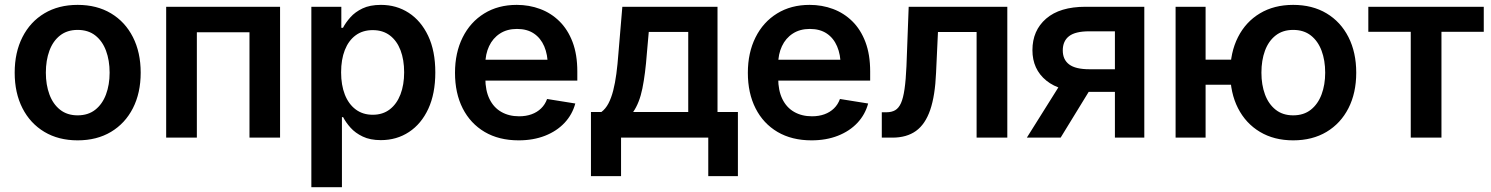

<svg xmlns="http://www.w3.org/2000/svg" viewBox="-20 -567 6142 791"><path d="M299.8 11.2Q221.2 11.2 162.8 -23.7Q104.5 -58.6 72.5 -121.3Q40.5 -184.1 40.5 -267.6Q40.5 -351.1 72.5 -414.1Q104.5 -477.1 162.8 -512Q221.2 -546.9 299.8 -546.9Q378.9 -546.9 437.3 -512Q495.6 -477.1 527.6 -414.1Q559.6 -351.1 559.6 -267.6Q559.6 -184.1 527.6 -121.3Q495.6 -58.6 437.3 -23.7Q378.9 11.2 299.8 11.2ZM299.8 -91.8Q343.3 -91.8 372.6 -115Q401.9 -138.2 416.7 -178Q431.6 -217.8 431.6 -267.6Q431.6 -318.4 416.7 -358.2Q401.9 -397.9 372.6 -420.9Q343.3 -443.8 299.8 -443.8Q256.8 -443.8 227.5 -420.9Q198.2 -397.9 183.6 -358.2Q168.9 -318.4 168.9 -267.6Q168.9 -217.8 183.6 -178Q198.2 -138.2 227.5 -115Q256.8 -91.8 299.8 -91.8Z M1133.8 -539.1V0H1007.8V-434.1H791V0H664.6V-539.1Z M1262.7 204.1V-539.1H1386.2V-452.6H1393.1Q1404.3 -474.1 1423.6 -495.8Q1442.9 -517.6 1473.4 -532.2Q1503.9 -546.9 1549.3 -546.9Q1613.3 -546.9 1663.8 -514.2Q1714.4 -481.4 1743.9 -419.4Q1773.4 -357.4 1773.4 -268.6Q1773.4 -181.2 1744.6 -118.9Q1715.8 -56.6 1665 -23.2Q1614.3 10.3 1548.8 10.3Q1504.9 10.3 1474.4 -4.4Q1443.8 -19 1424.3 -40.8Q1404.8 -62.5 1393.6 -84.5H1388.7V204.1ZM1515.6 -94.2Q1557.1 -94.2 1585.9 -116.5Q1614.7 -138.7 1629.9 -178.2Q1645 -217.8 1645 -269Q1645 -320.8 1630.1 -359.9Q1615.2 -398.9 1586.4 -420.9Q1557.6 -442.9 1515.6 -442.9Q1474.1 -442.9 1445.1 -421.4Q1416 -399.9 1400.6 -360.8Q1385.3 -321.8 1385.3 -269Q1385.3 -216.8 1400.6 -177.5Q1416 -138.2 1445.3 -116.2Q1474.6 -94.2 1515.6 -94.2Z M2116.7 11.2Q2035.6 11.2 1976.8 -23.4Q1918 -58.1 1886.2 -120.6Q1854.5 -183.1 1854.5 -267.1Q1854.5 -349.6 1886 -412.8Q1917.5 -476.1 1974.9 -511.5Q2032.2 -546.9 2108.9 -546.9Q2160.2 -546.9 2205.3 -530Q2250.5 -513.2 2284.9 -479.2Q2319.3 -445.3 2338.9 -393.8Q2358.4 -342.3 2358.4 -272.9V-234.9H1912.1V-320.8H2295.4L2236.8 -295.9Q2236.8 -341.8 2222.2 -376Q2207.5 -410.2 2179.4 -429Q2151.4 -447.8 2109.9 -447.8Q2068.8 -447.8 2039.6 -428.7Q2010.3 -409.7 1994.9 -376.7Q1979.5 -343.8 1979.5 -302.7V-244.6Q1979.5 -194.3 1996.6 -159.2Q2013.7 -124 2045.2 -106Q2076.7 -87.9 2118.7 -87.9Q2147 -87.9 2169.9 -96.2Q2192.9 -104.5 2209.2 -120.4Q2225.6 -136.2 2233.9 -159.2L2350.1 -140.6Q2337.9 -95.2 2305.9 -61Q2273.9 -26.9 2225.6 -7.8Q2177.2 11.2 2116.7 11.2Z M2414.6 158.7V-105.5H2457.5Q2475.1 -118.7 2486.8 -141.1Q2498.5 -163.6 2506.3 -194.1Q2514.2 -224.6 2519.3 -263.2Q2524.4 -301.8 2527.8 -347.7L2543.9 -539.1H2936V-105.5H3020V158.7H2897.9V0H2538.6V158.7ZM2588.4 -105.5H2815.4V-435.5H2652.8L2645 -347.7Q2638.7 -262.7 2626.5 -202.6Q2614.3 -142.6 2588.4 -105.5Z M3323.2 11.2Q3242.2 11.2 3183.3 -23.4Q3124.5 -58.1 3092.8 -120.6Q3061 -183.1 3061 -267.1Q3061 -349.6 3092.5 -412.8Q3124 -476.1 3181.4 -511.5Q3238.8 -546.9 3315.4 -546.9Q3366.7 -546.9 3411.9 -530Q3457 -513.2 3491.5 -479.2Q3525.9 -445.3 3545.4 -393.8Q3564.9 -342.3 3564.9 -272.9V-234.9H3118.7V-320.8H3502L3443.4 -295.9Q3443.4 -341.8 3428.7 -376Q3414.1 -410.2 3386 -429Q3357.9 -447.8 3316.4 -447.8Q3275.4 -447.8 3246.1 -428.7Q3216.8 -409.7 3201.4 -376.7Q3186 -343.8 3186 -302.7V-244.6Q3186 -194.3 3203.1 -159.2Q3220.2 -124 3251.7 -106Q3283.2 -87.9 3325.2 -87.9Q3353.5 -87.9 3376.5 -96.2Q3399.4 -104.5 3415.8 -120.4Q3432.1 -136.2 3440.4 -159.2L3556.6 -140.6Q3544.4 -95.2 3512.5 -61Q3480.5 -26.9 3432.1 -7.8Q3383.8 11.2 3323.2 11.2Z M3612.8 0V-104.5H3631.8Q3653.3 -104.5 3668 -113Q3682.6 -121.6 3691.9 -142.3Q3701.2 -163.1 3706.5 -200.2Q3711.9 -237.3 3714.4 -293.9L3723.6 -539.1H4129.9V0H4003.4V-435.1H3844.2L3836.4 -267.6Q3832.5 -173.3 3812.3 -114.3Q3792 -55.2 3753.7 -27.6Q3715.3 0 3656.7 0Z M4694.3 0H4573.2V-438H4467.3Q4410.2 -438 4384.3 -418Q4358.4 -397.9 4358.4 -359.4Q4358.4 -321.3 4384.8 -301.5Q4411.1 -281.7 4468.3 -281.7H4624V-188.5H4455.6Q4347.7 -188.5 4290.5 -235.1Q4233.4 -281.7 4233.4 -360.4Q4233.4 -441.4 4289.8 -490.2Q4346.2 -539.1 4452.1 -539.1H4694.3ZM4349.6 0H4210.4L4363.8 -244.6H4499.5Z M4823.2 0V-539.1H4946.8V0ZM4913.6 -217.8V-321.3H5093.8V-217.8ZM5307.6 11.2Q5229 11.2 5170.7 -23.7Q5112.3 -58.6 5080.3 -121.3Q5048.3 -184.1 5048.3 -267.6Q5048.3 -351.1 5080.3 -414.1Q5112.3 -477.1 5170.7 -512Q5229 -546.9 5307.6 -546.9Q5386.7 -546.9 5445.1 -512Q5503.4 -477.1 5535.4 -414.1Q5567.4 -351.1 5567.4 -267.6Q5567.4 -184.1 5535.4 -121.3Q5503.4 -58.6 5445.1 -23.7Q5386.7 11.2 5307.6 11.2ZM5307.6 -91.8Q5351.1 -91.8 5380.4 -115Q5409.7 -138.2 5424.6 -178Q5439.5 -217.8 5439.5 -267.6Q5439.5 -318.4 5424.6 -358.2Q5409.7 -397.9 5380.4 -420.9Q5351.1 -443.8 5307.6 -443.8Q5264.6 -443.8 5235.4 -420.9Q5206.1 -397.9 5191.4 -358.2Q5176.8 -318.4 5176.8 -267.6Q5176.8 -217.8 5191.4 -178Q5206.1 -138.2 5235.4 -115Q5264.6 -91.8 5307.6 -91.8Z M5792 0V-436H5617.2V-539.1H6092.8V-436H5918.5V0Z"/></svg>

Font: Inter 18pt SemiBold
Style: Regular
Weight: 600
Designer: Rasmus Andersson
Foundry: rsms
Version: Version 4.001;git-66647c0bb